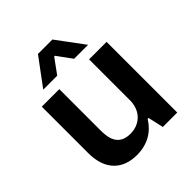

<svg xmlns="http://www.w3.org/2000/svg" viewBox="-204 -873 1015 1015"><g transform="rotate(-45 303.5 -365.5)"><path d="M437.5 0H545.4V-528.3H414.6V-225.6V-215.8C410.6 -137.2 356 -95.2 291.5 -95.2C211.9 -95.2 191.9 -149.9 191.9 -216.8V-528.3H61V-180.7C61 -52.2 132.3 8.8 236.3 8.8C317.9 8.8 375.5 -28.8 411.1 -86.9H418ZM129.9 -586.4H234.4L294.9 -669.4H300.3L360.8 -586.4H465.3L351.6 -739.7H243.7Z"/></g></svg>

Font: Wand UI Pro Bold
Style: Regular
Weight: 700
Designer: Andreas Faust
Version: Version 1.003;FEAKit 1.0